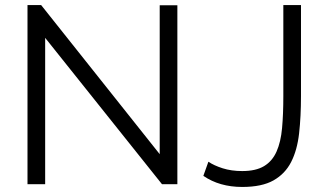

<svg xmlns="http://www.w3.org/2000/svg" viewBox="-20 -730 1293 761"><path d="M806 -89Q828 -74 862.5 -63Q897 -52 940 -52Q994 -52 1026.5 -71.5Q1059 -91 1076 -129Q1093 -167 1098 -222.5Q1103 -278 1103 -349V-710H1173V-349Q1173 -268 1165.5 -201.5Q1158 -135 1134 -88Q1110 -41 1064 -15Q1018 11 940 11Q850 11 786 -33ZM159 -580V0H89V-710H143L613 -119V-709H683V0H622Z"/></svg>

Font: IngvarSans
Style: Regular
Weight: 400
Version: Version 1.000